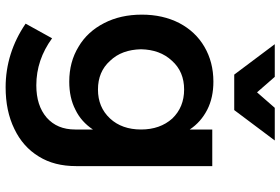

<svg xmlns="http://www.w3.org/2000/svg" viewBox="-177 -620 996 682"><g transform="rotate(90 321.0 -279.0)"><path d="M570 -535H440V-455C422 -482 399 -502 370 -517C341 -532 307 -539 270 -539C223 -539 182 -528 146 -507C110 -486 82 -456 62 -418C42 -379 32 -335 32 -285C32 -234 42 -190 62 -151C82 -112 110 -81 146 -60C182 -38 223 -27 270 -27C308 -27 341 -34 370 -49C399 -63 422 -84 440 -111V-48C440 -5 426 28 398 53C369 78 331 90 283 90C222 90 167 71 116 34L64 128C133 175 209 199 290 199C346 199 395 189 438 168C480 148 513 119 536 81C559 44 570 0 570 -51ZM401 -172C374 -143 340 -129 298 -129C256 -129 222 -143 196 -172C169 -200 156 -237 155 -282C156 -327 169 -363 196 -392C222 -421 256 -435 298 -435C340 -435 374 -421 401 -393C427 -364 440 -327 440 -282C440 -237 427 -200 401 -172ZM363 -757 308 -694 253 -757H137L245 -613H371L479 -757Z"/></g></svg>

Font: Argentum Sans Medium
Style: Regular
Weight: 500
Designer: Julieta Ulanovsky
Foundry: Julieta Ulanovsky
Version: Version 5.001;January 29, 2019;FontCreator 11.5.0.2425 64-bi